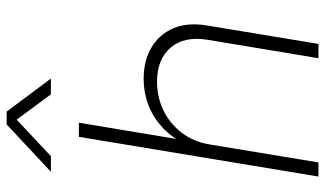

<svg xmlns="http://www.w3.org/2000/svg" viewBox="-222 -765 987 583"><g transform="rotate(-90 271.5 -473.5)"><path d="M124.5 -331.1 69.8 0H26.9L147.5 -727.5H190.4L136.2 -401.9H124.5Q145.5 -445.8 176.3 -474.1Q207 -502.4 244.6 -516.6Q282.2 -530.8 323.2 -530.8Q378.4 -530.8 418.5 -507.3Q458.5 -483.9 477.1 -440.7Q495.6 -397.5 485.4 -337.4L429.7 0H386.2L441.9 -335Q454.1 -406.7 418.7 -448.5Q383.3 -490.2 314.9 -490.2Q268.1 -490.2 227.8 -470.7Q187.5 -451.2 160.2 -415.5Q132.8 -379.9 124.5 -331.1ZM88.9 -812.5H42L42.5 -813.5L185.1 -946.8H224.1L323.7 -813.5L323.2 -812.5H276.4L199.7 -916.5Z"/></g></svg>

Font: Inter 28pt ExtraLight
Style: Italic
Weight: 250
Italic angle: -9.3988°
Designer: Rasmus Andersson
Foundry: rsms
Version: Version 4.001;git-66647c0bb